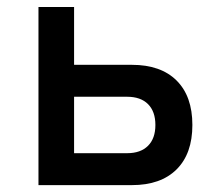

<svg xmlns="http://www.w3.org/2000/svg" viewBox="-20 -538 626 558"><path d="M188.5 0V-92.8H349.6Q388.7 -92.8 410.2 -114.3Q431.6 -135.7 431.6 -174.8Q431.6 -213.9 410.2 -235.4Q388.7 -256.8 349.6 -256.8H178.7V-349.6H363.3Q447.3 -349.6 493.2 -304Q539.1 -258.3 539.1 -174.8Q539.1 -91.3 493.2 -45.7Q447.3 0 363.3 0ZM91.8 0V-517.6H195.3V0Z"/></svg>

Font: Cascadia Mono
Style: Regular
Weight: 400
Monospace: yes
Designer: Aaron Bell
Foundry: Saja Typeworks
Version: Version 2102.003